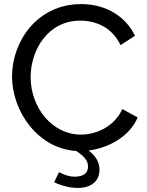

<svg xmlns="http://www.w3.org/2000/svg" viewBox="-20 -734 722 940"><path d="M654 -159 579 -200C538 -112 450 -75 376 -75C235 -75 130 -208 130 -356C130 -490 215 -633 373 -633C445 -633 528 -603 570 -513L641 -559C597 -650 503 -714 377 -714C163 -714 39 -532 39 -360C39 -186 168 -6 353 5C390 29 411 51 411 82C411 114 387 131 346 131C317 131 295 122 269 109L245 158C283 177 326 186 361 186C428 186 467 152 467 97C467 57 447 29 414 3C513 -10 615 -66 654 -159Z"/></svg>

Font: FIGSv2-sans-serif Medium
Style: Regular
Weight: 500
Designer: Matt McInerney, Pablo Impallari, Rodrigo Fuenzalida,Mirko Velimirovic
Foundry: Matt McInerney, Pablo Impallari, Rodrigo Fuenzalida
Version: Version 4.021;hotconv 1.0.109;makeotfexe 2.5.65596